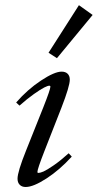

<svg xmlns="http://www.w3.org/2000/svg" viewBox="-20 -728 386 759"><path d="M205.1 -498 171.9 -519.5 292 -707.5 346.2 -668.9ZM81.5 11.2Q66.4 11.2 57.9 2.4Q49.3 -6.3 49.3 -21.5Q49.3 -48.8 83 -132.8L151.4 -304.2Q179.2 -374.5 179.2 -385.3Q179.2 -389.2 174.8 -389.2Q168.9 -389.2 154.8 -382.1Q140.6 -375 114 -356.2Q87.4 -337.4 57.1 -310.5L43.9 -322.8Q88.4 -374 141.8 -409.4Q195.3 -444.8 223.6 -444.8Q238.8 -444.8 247.3 -436.5Q255.9 -428.2 255.9 -413.1Q255.9 -387.2 222.7 -301.8L155.3 -129.9Q127.9 -59.6 127.9 -48.3Q127.9 -44.4 131.8 -44.4Q138.7 -44.4 151.9 -50Q165 -55.7 192.4 -74.5Q219.7 -93.3 251.5 -122.1L263.7 -108.9Q215.8 -56.2 163.8 -22.5Q111.8 11.2 81.5 11.2Z"/></svg>

Font: Elstob
Style: Italic
Weight: 400
Italic angle: -20°
Designer: Peter S. Baker
Version: Version 1.015